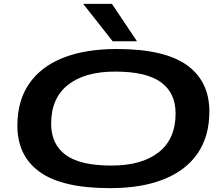

<svg xmlns="http://www.w3.org/2000/svg" viewBox="-20 -965 1148 995"><path d="M550 10Q303 10 186.5 -73.5Q70 -157 70 -314Q70 -442 130.5 -530.5Q191 -619 306 -665Q421 -711 585 -711Q832 -711 948.5 -627.5Q1065 -544 1065 -387Q1065 -259 1004.5 -170.5Q944 -82 829 -36Q714 10 550 10ZM557 -107Q715 -107 802.5 -176Q890 -245 890 -377Q890 -483 814.5 -538.5Q739 -594 577 -594Q419 -594 332 -525Q245 -456 245 -324Q245 -218 320 -162.5Q395 -107 557 -107ZM564 -751 411 -945H560L690 -751Z"/></svg>

Font: Georama ExtraExtended SemiBold
Style: Italic
Weight: 600
Width: 8
Italic angle: -9°
Designer: Jean-Baptiste Levee
Foundry: Production Type
Version: Version 1.000